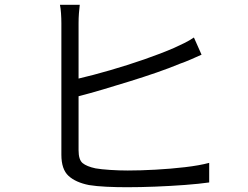

<svg xmlns="http://www.w3.org/2000/svg" viewBox="-20 -786 1040 804"><path d="M314 -766Q312 -750 310.5 -730Q309 -710 309 -689V-457Q369 -471 441.5 -492Q514 -513 584.5 -537.5Q655 -562 708 -585Q730 -595 751.5 -605.5Q773 -616 792 -629L824 -557Q804 -548 780 -537.5Q756 -527 733 -519Q690 -501 636.5 -482.5Q583 -464 525 -446Q467 -428 411.5 -411.5Q356 -395 309 -383V-157Q309 -117 326 -103Q343 -89 380 -81Q403 -77 440.5 -74.5Q478 -72 515 -72Q568 -72 631.5 -75.5Q695 -79 755 -86Q815 -93 856 -104V-22Q814 -16 754 -11.5Q694 -7 630.5 -4.5Q567 -2 512 -2Q468 -2 426 -4Q384 -6 353 -11Q297 -22 267 -49.5Q237 -77 237 -138Q237 -161 237 -207Q237 -253 237 -310.5Q237 -368 237 -429Q237 -490 237 -544Q237 -598 237 -637Q237 -676 237 -689Q237 -709 235.5 -730.5Q234 -752 231 -766Z"/></svg>

Font: Source Han Sans SC Normal
Style: Regular
Weight: 350
Designer: Ryoko NISHIZUKA 西塚涼子 (kana, bopomofo & ideographs); Paul D. Hunt (Latin, Greek & Cyrillic); Sandoll Communications 산돌커뮤니
Foundry: Adobe
Version: Version 2.004;hotconv 1.0.118;makeotfexe 2.5.65603